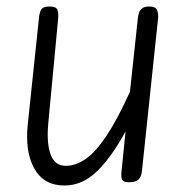

<svg xmlns="http://www.w3.org/2000/svg" viewBox="-20 -561 582 591"><path d="M178.5 10Q115 10 85.8 -41.8Q56.5 -93.5 65.5 -178.5L100 -506.5Q101 -519 106 -530Q111 -541 132.5 -541Q153 -541 156.8 -530.5Q160.5 -520 159 -504L128.5 -180.5Q123 -119.5 136 -85Q149 -50.5 182.5 -50.5Q213 -50.5 243.5 -71.5Q274 -92.5 307.5 -142.5Q341 -192.5 380 -278.5L404.5 -506.5Q405.5 -514.5 408.2 -522.5Q411 -530.5 418.2 -535.8Q425.5 -541 439 -541Q459 -541 463.5 -530.2Q468 -519.5 466.5 -504L417 -35Q415 -16.5 406 -8.2Q397 0 376 0Q360.5 0 356.2 -7.5Q352 -15 354 -33L366.5 -156.5Q322.5 -76 277.8 -33Q233 10 178.5 10Z"/></svg>

Font: Edu SA Hand
Style: Regular
Weight: 400
Designer: Tina and Corey Anderson, Eben Sorkin, Mirko Velimirovic
Foundry: Google for Education
Version: Version 2.000